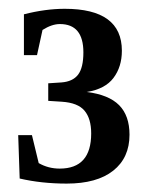

<svg xmlns="http://www.w3.org/2000/svg" viewBox="-20 -679 340 443"><path d="M278.8 -368.2Q278.8 -314.9 241.2 -285.2Q203.6 -255.4 133.8 -255.4Q75.7 -255.4 25.4 -267.1L22 -367.2H53.7L69.3 -302.7Q91.3 -290 117.7 -290Q190.4 -290 190.4 -371.1Q190.4 -405.3 175 -423.6Q159.7 -441.9 122.6 -444.3L91.3 -446.3V-486.8L121.6 -488.8Q147.9 -490.7 160.2 -506.8Q172.4 -522.9 172.4 -558.1Q172.4 -623.5 118.2 -623.5Q99.6 -623.5 78.1 -609.9L65.4 -551.8H35.2V-646Q85 -658.7 129.4 -658.7Q261.2 -658.7 261.2 -562Q261.2 -524.9 241.9 -499.3Q222.7 -473.6 180.2 -466.8Q231 -460.4 254.9 -436.3Q278.8 -412.1 278.8 -368.2Z"/></svg>

Font: Tinos
Style: Bold
Weight: 700
Designer: Steve Matteson
Foundry: Monotype Imaging Inc.
Version: Version 1.23